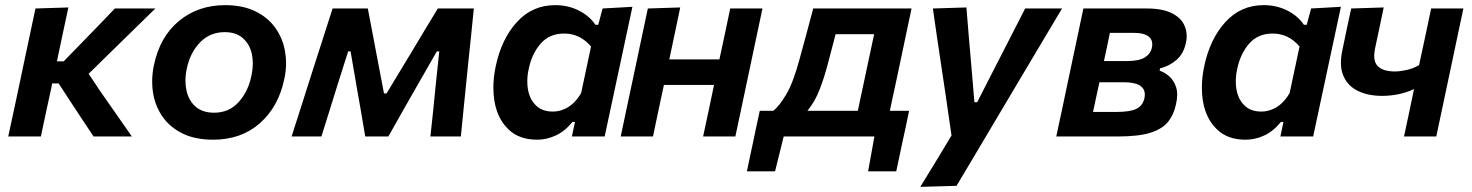

<svg xmlns="http://www.w3.org/2000/svg" viewBox="-20 -531 5726 747"><path d="M12 0Q23 -52.5 34.5 -104Q45 -154.5 58.5 -217L70 -272Q84.5 -340 95.5 -392Q106.5 -444 118 -498L246 -502Q234.5 -448.5 223.5 -396.8Q212.5 -345 201.5 -292.5H228L298 -364.5Q330.5 -398 362.8 -431.2Q395 -464.5 427 -498H584.5L493.5 -409Q448 -364.5 402 -319.5L325 -244L367 -180.5Q398.5 -135.5 430.2 -90Q462 -44.5 493 0H344Q323 -31.5 302 -63.2Q281 -95 260 -127L208 -206.5H183L180.5 -193Q169 -140.5 159.2 -95Q149.5 -49.5 139 0Z M809 12.5Q739.5 12.5 690.5 -11.5Q641.5 -35.5 612.8 -76.5Q584 -117.5 575.5 -169Q572 -191 572 -213.5Q572 -244 578.5 -276Q601.5 -387.5 676 -449.2Q750.5 -511 856 -511Q923.5 -511 972.5 -487.5Q1021.5 -464 1050.8 -423.2Q1080 -382.5 1089 -331Q1093 -308.5 1093 -285.5Q1093 -255 1086 -223Q1063.5 -115.5 991 -51.5Q918.5 12.5 809 12.5ZM813 -92.5Q871.5 -92.5 908.8 -134.2Q946 -176 958 -235.5Q963.5 -261 963.5 -284.5Q963.5 -303 960 -320.5Q951.5 -359 925 -382.5Q898.5 -406 854.5 -406Q796.5 -406 757.8 -365.5Q719 -325 706.5 -263Q701.5 -239.5 701.5 -217.5Q701.5 -197.5 705.5 -179.5Q713.5 -140.5 740.5 -116.5Q767.5 -92.5 813 -92.5Z M1114.5 0Q1131 -51.5 1149 -107.5Q1165.5 -160 1182.5 -213L1204 -280Q1221.5 -334 1239 -389Q1256.5 -444 1274 -498H1411Q1419 -456 1427 -414.5Q1435 -372.5 1443 -330L1474 -167.5H1484L1581.5 -329Q1607.5 -372.5 1633 -414.8Q1658.5 -457 1683.5 -498H1823.5Q1818 -445 1812.5 -389Q1806.5 -332.5 1801 -279L1794 -209.5Q1789 -158.5 1783.5 -105.5Q1778 -52.5 1773 0H1654.5Q1660 -50.5 1665.5 -102.5Q1670.5 -154 1675.5 -203L1689 -331H1679.5L1601 -194Q1573.5 -145.5 1546 -97.5Q1518.5 -49 1491 0H1401Q1393 -48 1384.5 -97.2Q1376 -146.5 1367.5 -194L1344 -331H1334.5L1294.5 -205Q1278.5 -153.5 1262.5 -102.2Q1246.5 -51 1230.5 0Z M2070 12.5Q1999.5 12.5 1958.5 -27.5Q1899.5 -84 1899.5 -190.5Q1899.5 -229.5 1908.5 -272.5Q1931 -379.5 1991 -445.2Q2051 -511 2140 -511Q2190.5 -511 2232 -490Q2273.5 -469 2296.5 -434.5H2307.5L2324.5 -498L2440.5 -504.5L2332.5 0H2205L2217 -56.5H2207Q2178 -20.5 2142.5 -4Q2107 12.5 2070 12.5ZM2130.5 -97Q2142 -97 2152 -99Q2207 -110 2241 -169L2279.5 -350Q2237 -400.5 2175 -400.5Q2117.5 -400.5 2083.2 -361Q2049 -321.5 2037 -262.5Q2031.5 -238 2031.5 -215Q2031.5 -153 2065.5 -120.5Q2089.5 -97 2130.5 -97Z M2395 0Q2404.5 -46 2417 -104.5Q2428 -155 2441 -217L2451.5 -266.5Q2467 -339 2478 -392Q2489 -444.5 2500.5 -498L2626.5 -502Q2616.5 -453.5 2606.5 -406.5Q2596.5 -359.5 2584 -300H2779Q2791.5 -359 2801.5 -405Q2811 -450.5 2821 -498H2946.5Q2935 -444.5 2924 -392Q2913 -339 2897.5 -266.5L2887 -217Q2874 -155 2863.2 -104.5Q2852.5 -54 2841 0H2715.5Q2727 -54 2737.5 -102.5Q2747.5 -151 2758 -200.5H2563Q2551 -144.5 2541 -97.5Q2531 -50.5 2520.5 0Z M2886 135.5Q2892 106 2898 78Q2904 49.5 2910 22Q2916.5 -8.5 2923 -40Q2930 -71 2936 -100H2988.5Q3013 -119 3040 -165.5Q3067 -212 3091.5 -303.5Q3107 -360 3119.5 -406.5Q3132 -453 3144 -498H3526.5Q3515 -443.5 3504 -391.5Q3493 -339.5 3478 -268L3467 -216.5Q3459.5 -182.5 3453.5 -154.2Q3447.5 -126 3442 -100H3517Q3511 -71 3504.5 -40Q3497.5 -8.5 3491 22Q3485 51 3479 79Q3473 107 3467 135.5H3357.5L3382 0H3029L2995.5 135.5ZM3201 -283.5Q3187 -229.5 3168.8 -182.5Q3150.5 -135.5 3121.5 -100H3317.5Q3323 -126 3329 -154.5Q3335 -183 3342.5 -217.5L3353 -267Q3361.5 -306 3368 -337.5Q3374.5 -369 3381 -398H3231Q3224 -371.5 3216.8 -343.5Q3209.5 -315.5 3201 -283.5Z M3560.5 196Q3590 147.5 3621.5 96.5Q3652.5 45 3682 -4Q3675.5 -50 3668.5 -97Q3661.5 -143.5 3655 -189.5L3641.5 -279.5Q3633.5 -333 3625.2 -388.8Q3617 -444.5 3609.5 -498L3740 -502Q3744.5 -444.5 3749.2 -389.2Q3754 -334 3759 -276.5L3771 -133.5H3782L3855 -276.5Q3884 -333 3912 -387.5Q3940 -441.5 3968.5 -498H4112Q4088 -458 4065.8 -420.5Q4043.5 -383 4017 -338.5Q3990.5 -293.5 3953 -231L3869.5 -90.5Q3813 4.5 3773.5 71.2Q3734 138 3701.5 192Z M4089.5 0Q4101 -54.5 4112 -104.5Q4122.5 -154.5 4135.5 -216.5L4146 -266Q4161.5 -338 4172.5 -391Q4183.5 -443.5 4195 -498H4440.5Q4504 -498 4540.2 -479.2Q4576.5 -460.5 4589 -430Q4597 -411 4597 -390Q4597 -377.5 4594 -364Q4584.5 -321 4556.5 -297.2Q4528.5 -273.5 4493.5 -265L4491.5 -256Q4510.5 -250 4528.5 -234.5Q4546.5 -219 4555.5 -192.5Q4560 -179.5 4560 -162.5Q4560 -146 4555.5 -126Q4547.5 -86.5 4525.5 -58.2Q4503.5 -30 4457.2 -15Q4411 0 4329 0ZM4298 -403Q4292.5 -375.5 4287.5 -351Q4282 -326 4275 -293.5H4365Q4411.5 -293.5 4434 -307.5Q4456.5 -321.5 4461.5 -345.5Q4463 -352.5 4463 -359Q4463 -377.5 4449.5 -388.5Q4431 -403 4394.5 -403ZM4232.5 -95.5H4323.5Q4377.5 -95.5 4401.8 -107.8Q4426 -120 4432.5 -148.5Q4434 -156 4434 -163Q4434 -211 4352.5 -211H4257.5Q4249.5 -175 4243.8 -148.2Q4238 -121.5 4232.5 -95.5Z M4826.5 12.5Q4756 12.5 4715 -27.5Q4656 -84 4656 -190.5Q4656 -229.5 4665 -272.5Q4687.5 -379.5 4747.5 -445.2Q4807.5 -511 4896.5 -511Q4947 -511 4988.5 -490Q5030 -469 5053 -434.5H5064L5081 -498L5197 -504.5L5089 0H4961.5L4973.5 -56.5H4963.5Q4934.5 -20.5 4899 -4Q4863.5 12.5 4826.5 12.5ZM4887 -97Q4898.5 -97 4908.5 -99Q4963.5 -110 4997.5 -169L5036 -350Q4993.5 -400.5 4931.5 -400.5Q4874 -400.5 4839.8 -361Q4805.5 -321.5 4793.5 -262.5Q4788 -238 4788 -215Q4788 -153 4822 -120.5Q4846 -97 4887 -97Z M5442.5 0Q5452 -44 5462 -91.5Q5472 -139 5481.5 -184.5Q5425 -158 5356.5 -158Q5303.5 -158 5264 -176.8Q5224.5 -195.5 5207 -235Q5197 -257.5 5197 -287Q5197 -309 5202.5 -335Q5212.5 -384 5220.5 -421.5Q5228.5 -459 5237 -498L5363.5 -502Q5355.5 -465 5348 -428Q5340 -390.5 5330 -343.5Q5326.5 -327 5326.5 -313.5Q5326.5 -287.5 5340 -274Q5360.5 -253 5407.5 -253Q5427 -253 5452.8 -258.8Q5478.5 -264.5 5501 -277.5L5505.5 -298Q5518.5 -359.5 5528.5 -405Q5538 -450.5 5548 -498H5673.5Q5662 -444.5 5651 -392Q5640 -339 5624.5 -266.5L5614 -217Q5601 -155 5590.2 -104.5Q5579.5 -54 5568 0Z"/></svg>

Font: Heraclito SemiBold
Style: Italic
Weight: 600
Italic angle: -12°
Designer: Kostas Bartsokas (font) & Cristiano Sobral (main changes)
Foundry: Kostas Bartsokas (font) & Cristiano Sobral (main changes)
Version: Version 1.00;July 8, 2020;FontCreator 13.0.0.2655 64-bit